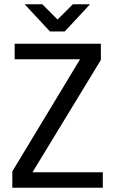

<svg xmlns="http://www.w3.org/2000/svg" viewBox="-20 -900 540 904"><path d="M464 -89V-16H38V-93L357 -621H49V-694H455V-618L133 -89ZM215 -752 96 -880H179L251 -808L323 -880H404L285 -752Z"/></svg>

Font: D2Coding ligature
Style: Regular
Weight: 400
Monospace: yes
Designer: Yong-Rak Park; Jeong-Hwan Yoon; Sang-Min Lee;
Foundry: NHN Corporation
Version: Version 1.3.2; Build 20180524